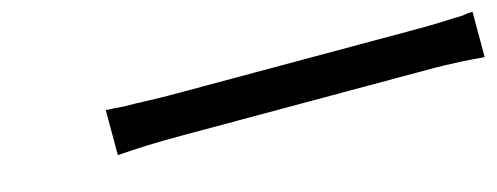

<svg xmlns="http://www.w3.org/2000/svg" viewBox="-20 -585 1040 402"><g transform="rotate(-15 500.0 -384.0)"><path d="M204 -335V-433Q209 -432 218 -432Q227 -432 231 -431Q242 -430 264 -430Q320 -428 343 -428H891Q914 -428 956 -430Q972 -430 980 -431Q983 -432 989.5 -432.5Q996 -433 999 -433V-335Q989 -335 980 -336L968 -337L955 -338Q909 -340 892 -340H343Q262 -340 204 -335Z"/></g></svg>

Font: Source Han Sans Regular
Style: Regular
Weight: 400
Designer: Ryoko NISHIZUKA  (kana & ideographs); Paul D. Hunt (Latin, Greek & Cyrillic); Wenlong ZHANG  (bopomofo); Sandoll Communi
Foundry: Adobe Systems Incorporated
Version: Version 1.00 January 18, 2024, initial release